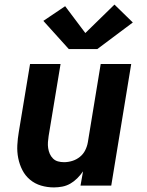

<svg xmlns="http://www.w3.org/2000/svg" viewBox="-20 -809 640 837"><path d="M215 8Q186 8 159 0Q132 -8 111 -25.5Q90 -43 77.5 -67.5Q65 -92 59.5 -119.5Q54 -147 55.5 -176Q57 -205 62 -234L111 -530H244L192 -216Q190 -203 189 -189.5Q188 -176 190 -163Q192 -150 197 -138.5Q202 -127 211 -118Q220 -109 232.5 -105.5Q245 -102 259 -102Q277 -102 295 -107.5Q313 -113 328 -125Q343 -137 351.5 -154Q360 -171 363 -189L419 -530H552L465 0H331L342 -62Q331 -46 317 -32Q303 -18 286.5 -8.5Q270 1 251.5 4.5Q233 8 215 8ZM280 -595 169 -718 264 -782 352 -665 479 -789 559 -711 404 -595Z"/></svg>

Font: Iosevka Curly XBdExObl
Style: Regular
Weight: 800
Width: 7
Italic angle: -9°
Monospace: yes
Designer: Belleve Invis
Foundry: Belleve Invis
Version: Version 11.1.0; ttfautohint (v1.8.3)